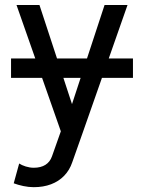

<svg xmlns="http://www.w3.org/2000/svg" viewBox="-20 -528 579 772"><path d="M24.4 -214.8H514.6V-293H24.4Q24.4 -281.7 24.4 -267.8Q24.4 -253.9 24.4 -240Q24.4 -226.1 24.4 -214.8ZM270.5 124.5 314.5 0 492.7 -507.8H400.4L269.5 -109.4L138.7 -507.8H46.4L224.6 0L189 100.6Q181.2 123 162.6 134.8Q144 146.5 115.7 146.5Q100.1 146.5 83.5 141.4Q66.9 136.2 57.1 129.4L35.2 209Q51.8 215.3 73.5 220Q95.2 224.6 115.7 224.6Q154.3 224.6 185.3 212.9Q216.3 201.2 238 178.7Q259.8 156.2 270.5 124.5Z"/></svg>

Font: Giphurs SC
Style: Regular
Weight: 400
Version: Version 0.920